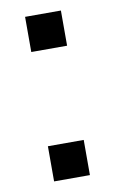

<svg xmlns="http://www.w3.org/2000/svg" viewBox="-66 -548 350 586"><g transform="rotate(-10 109.0 -255.0)"><path d="M54 -401V-510H165V-401ZM54 0V-109H165V0Z"/></g></svg>

Font: Saira Condensed SemiBold
Style: Regular
Weight: 600
Width: 3
Designer: Hector Gatti with collaboration of the Omnibus-Type team
Foundry: Omnibus-Type
Version: Version 1.100